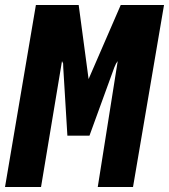

<svg xmlns="http://www.w3.org/2000/svg" viewBox="-27 -745 674 765"><path d="M116 -725H286.5L326 -430L454 -725H626.5L503 0H362.5L442 -501.5L435.5 -492L428.5 -476.5L329.5 -204.5H241.5L225 -476.5L224.5 -492L220 -501.5L136.5 0H-7Z"/></svg>

Font: JuliaMono BoldItalic
Style: Regular
Weight: 700
Italic angle: -9°
Monospace: yes
Designer: cormullion
Foundry: corm
Version: Version 0.049; ttfautohint (v1.8.4)